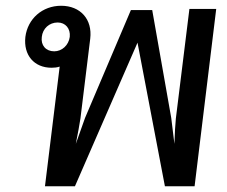

<svg xmlns="http://www.w3.org/2000/svg" viewBox="-20 -646 789 666"><path d="M136 0H240L457 -498L552 0H655L730 -615H637L590 -235C588 -214 586 -183 585 -147L574 -237L508 -611H434L275 -237L243 -147C250 -183 256 -214 259 -235L293 -512C301 -579 259 -626 192 -626C127 -626 76 -581 68 -518C61 -455 98 -411 159 -411C169 -411 178 -412 187 -415ZM125 -518C128 -547 151 -568 180 -568C207 -568 225 -547 222 -518C218 -489 195 -468 168 -468C139 -468 121 -489 125 -518Z"/></svg>

Font: TPK Tissa Web Medium
Style: Italic
Weight: 500
Italic angle: -7°
Designer: Jacques Le Bailly, Suppakit Chalermlarp | Katatrad Co.,Ltd.
Foundry: Jacques Le Bailly, Cadson Demak Co.,Ltd.
Version: Version 5.000;Glyphs 3.1.2 (3151)